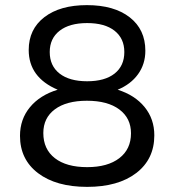

<svg xmlns="http://www.w3.org/2000/svg" viewBox="-20 -724 676 749"><path d="M319 -704Q425 -704 486 -656.5Q547 -609 547 -526Q547 -474 518.5 -434.5Q490 -395 439 -374Q506 -353 544 -306.5Q582 -260 582 -196Q582 -103 511.5 -49Q441 5 320 5Q199 5 128.5 -48.5Q58 -102 58 -194Q58 -259 97 -306Q136 -353 205 -374Q92 -422 92 -529Q92 -610 153 -657Q214 -704 319 -704ZM174 -521Q174 -467 212.5 -437Q251 -407 320 -407Q389 -407 427 -437Q465 -467 465 -521Q465 -574 427 -604Q389 -634 320 -634Q251 -634 212.5 -604Q174 -574 174 -521ZM319 -331Q239 -331 194 -297.5Q149 -264 149 -205Q149 -142 194 -107Q239 -72 320 -72Q400 -72 445.5 -107Q491 -142 491 -204Q491 -263 445.5 -297Q400 -331 319 -331Z"/></svg>

Font: Montserrat arm
Style: Regular
Weight: 400
Designer: Julieta Ulanovsky
Foundry: Julieta Ulanovsky
Version: Version 6.000;PS 006.000;hotconv 1.0.88;makeotf.lib2.5.64775